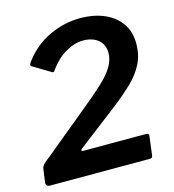

<svg xmlns="http://www.w3.org/2000/svg" viewBox="-111 -845 850 938"><g transform="rotate(-15 314.0 -376.0)"><path d="M282 -320Q346 -372 388 -411Q430 -450 450 -484Q470 -518 470 -552Q470 -582 456.5 -602Q443 -622 419.5 -632.5Q396 -643 365 -643Q322 -643 275.5 -616Q229 -589 192 -536Q187 -528 179 -533L89 -587Q85 -589 85.5 -595Q86 -601 94 -611Q147 -681 222.5 -716.5Q298 -752 378 -752Q448 -752 500.5 -729.5Q553 -707 583 -664.5Q613 -622 613 -561Q613 -505 590.5 -460Q568 -415 527 -375.5Q486 -336 431 -293L225 -135Q219 -130 219 -126Q219 -122 225 -122H543Q561 -122 558 -108L546 -13Q545 -6 542 -3Q539 0 529 0H27Q4 0 7 -23L16 -88Q17 -94 20 -99.5Q23 -105 32 -114Q41 -123 60 -137Z"/></g></svg>

Font: Libre Franklin Thin SemiBold
Style: Italic
Weight: 600
Italic angle: -8°
Version: Version 3.000